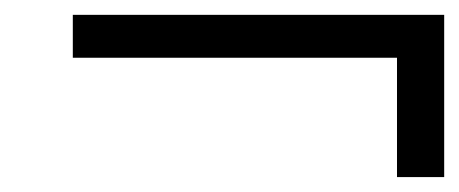

<svg xmlns="http://www.w3.org/2000/svg" viewBox="-20 -421 622 260"><path d="M581.5 -181.2H517.6V-342.8H78.6V-400.9H581.5Z"/></svg>

Font: Meera
Style: Regular
Weight: 400
Designer: Hussain KH and Suresh P for Swathanthra Malayalam Computing (SMC)
Version: 7.0.0+20160512